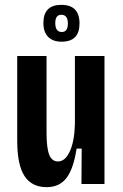

<svg xmlns="http://www.w3.org/2000/svg" viewBox="-20 -759 507 792"><path d="M172 13Q111 13 81 -33Q51 -79 51 -179V-528H172V-211Q172 -149 183 -121Q194 -93 219 -93Q249 -93 268 -134.5Q287 -176 289 -246V-528H411V0H316L317 -146H296Q283 -62 254 -24.5Q225 13 172 13ZM234 -587Q198 -587 178.5 -607Q159 -627 159 -664Q159 -739 233 -739Q308 -739 308 -662Q308 -587 234 -587ZM235 -627Q260 -627 260 -662Q260 -698 233 -698Q208 -698 208 -664Q208 -627 235 -627Z"/></svg>

Font: Bricolage Grotesque 12pt Condensed SemiBold
Style: Regular
Weight: 600
Width: 3
Designer: Mathieu Triay
Foundry: Atelier Triay
Version: Version 1.001; ttfautohint (v1.8.4.7-5d5b);gftools[0.9.33.de